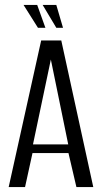

<svg xmlns="http://www.w3.org/2000/svg" viewBox="-20 -754 411 774"><path d="M15 0 146 -591H227L356 0H288L256 -137H111L81 0ZM113 -172H255L185 -514ZM234 -642H207L152 -734H207ZM163 -642H133L75 -734H130Z"/></svg>

Font: Alumni Sans
Style: Regular
Weight: 400
Designer: Robert E. Leuschke
Foundry: Robert E. Leuschke
Version: Version 1.018